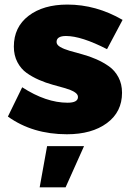

<svg xmlns="http://www.w3.org/2000/svg" viewBox="-20 -573 575 832"><path d="M443.8 -359.9Q332.5 -417 266.1 -417Q225.1 -417 225.1 -391.1Q225.1 -378.9 240.7 -369.6Q256.3 -360.4 281.5 -353Q306.6 -345.7 336.7 -337.6Q366.7 -329.6 397 -316.4Q427.2 -303.2 452.4 -285.4Q477.5 -267.6 493.2 -238.3Q508.8 -209 508.8 -170.9Q508.8 -87.9 443.4 -39.6Q377.9 8.8 270 8.8Q121.1 8.8 14.2 -67.9L76.2 -194.8Q179.7 -127.9 272.9 -127.9Q317.9 -127.9 317.9 -152.8Q317.9 -165 302.5 -174.3Q287.1 -183.6 262.7 -190.7Q238.3 -197.8 208.5 -205.8Q178.7 -213.9 149.2 -226.8Q119.6 -239.7 95.2 -257.1Q70.8 -274.4 55.4 -303.7Q40 -333 40 -371.1Q40 -455.6 103.8 -504.4Q167.5 -553.2 272 -553.2Q396.5 -553.2 511.2 -486.8ZM184.1 60.1H344.2L264.2 238.8H151.9Z"/></svg>

Font: Montserrat arm ExtraBold
Style: Regular
Weight: 800
Designer: Julieta Ulanovsky
Foundry: Julieta Ulanovsky
Version: Version 6.000;PS 006.000;hotconv 1.0.88;makeotf.lib2.5.64775